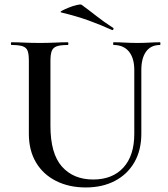

<svg xmlns="http://www.w3.org/2000/svg" viewBox="-20 -811 741 845"><path d="M571 -503Q571 -555 547.5 -584Q524 -613 480 -613Q478 -613 478 -619Q478 -625 480 -625Q505 -625 530.5 -623.5Q556 -622 586 -622Q612 -622 637.5 -623.5Q663 -625 684 -625Q686 -625 686 -619Q686 -613 684 -613Q644 -613 623 -584Q602 -555 602 -503V-223Q602 -150 571.5 -97Q541 -44 486 -15Q431 14 357 14Q284 14 227 -14.5Q170 -43 138.5 -96Q107 -149 107 -222V-544Q107 -573 101.5 -587.5Q96 -602 79.5 -607.5Q63 -613 31 -613Q28 -613 28 -619Q28 -625 31 -625Q56 -625 87.5 -623.5Q119 -622 154 -622Q191 -622 222 -623.5Q253 -625 278 -625Q281 -625 281 -619Q281 -613 278 -613Q245 -613 229 -607Q213 -601 207.5 -586Q202 -571 202 -542V-257Q202 -135 252.5 -78Q303 -21 390 -21Q475 -21 523 -73.5Q571 -126 571 -222ZM473 -679Q422 -702 369.5 -721Q317 -740 250 -756Q242 -758 253 -764Q264 -770 282.5 -777.5Q301 -785 318 -789Q335 -793 339 -790Q372 -766 405 -740Q438 -714 477 -689Q481 -688 479 -682.5Q477 -677 473 -679Z"/></svg>

Font: Cormorant Light SemiBold
Style: Regular
Weight: 600
Version: Version 4.000